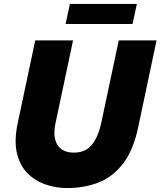

<svg xmlns="http://www.w3.org/2000/svg" viewBox="-20 -945 815 975"><path d="M313 -823 335 -925H675L653 -823ZM321 10Q265 10 212 -8Q159 -26 120 -65Q81 -104 66 -167Q51 -230 70 -320L159 -740H351L262 -320Q247 -249 271.5 -209.5Q296 -170 355 -170Q413 -170 445.5 -208.5Q478 -247 494 -320L583 -740H775L682 -300Q657 -181 604 -113Q551 -45 478.5 -17.5Q406 10 321 10Z"/></svg>

Font: Be Vietnam Pro Black
Style: Italic
Weight: 900
Italic angle: -12°
Designer: Lam Bao, Tony Le, Vietanh Nguyen
Foundry: Yellow Type Foundry
Version: Version 1.002; ttfautohint (v1.8.3)